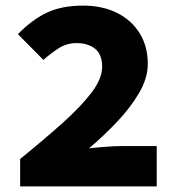

<svg xmlns="http://www.w3.org/2000/svg" viewBox="-20 -666 640 686"><path d="M52 0V-98Q137 -167 203 -226Q269 -285 307 -335Q345 -385 345 -428Q345 -471 320 -491.5Q295 -512 253 -512Q218 -512 189.5 -493.5Q161 -475 135 -452L44 -544Q96 -597 149 -621.5Q202 -646 277 -646Q345 -646 397 -620.5Q449 -595 478.5 -548Q508 -501 508 -438Q508 -387 477 -334Q446 -281 398 -230.5Q350 -180 298 -136Q324 -139 356.5 -141.5Q389 -144 412 -144H540V0Z"/></svg>

Font: Source Code Pro ExtraLight Black
Style: Regular
Weight: 900
Monospace: yes
Version: Version 1.018;hotconv 1.0.116;makeotfexe 2.5.65601